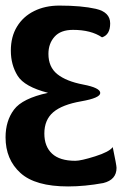

<svg xmlns="http://www.w3.org/2000/svg" viewBox="-20 -671 488 691"><path d="M385.7 -141.6Q399.4 -76.2 399.4 -66.9Q399.4 -23.9 351.6 -12.2Q285.2 0 225.1 0Q106.9 0 53.5 -48.6Q0 -97.2 0 -176.8Q0 -235.8 30.3 -276.4Q60.5 -316.9 152.8 -336.9Q67.9 -358.9 43.5 -398.2Q19 -437.5 19 -488.8Q19 -539.1 41.3 -575.4Q63.5 -611.8 103 -631.3Q142.6 -650.9 193.4 -650.9Q273.4 -650.9 325 -639.2Q376.5 -627.4 376.5 -586.9Q376.5 -545.9 347.2 -536.6Q307.6 -563.5 242.7 -563.5Q198.2 -563.5 176.3 -538.8Q154.3 -514.2 154.3 -477.1Q154.3 -429.7 186.3 -404.1Q218.3 -378.4 279.5 -366.7Q340.8 -355 340.8 -336.4Q340.8 -318.4 272.2 -306.4Q203.6 -294.4 171.6 -267.1Q139.6 -239.7 139.6 -190.4Q139.6 -144 167.2 -118.2Q194.8 -92.3 251 -92.3Q271.5 -92.3 322.5 -108.4Q373.5 -124.5 385.7 -141.6Z"/></svg>

Font: ALMAS
Style: Bold
Weight: 700
Designer: ALMAS Font/ by Husham Jawad Kadhim, derived from the Bainsely font by/ Paul James MIller
Foundry: High-Logic / Made with FontCreator
Version: Version 1.411;September 19, 2021;FontCreator 14.0.0.2814 32-